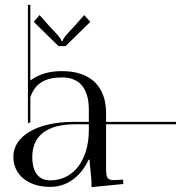

<svg xmlns="http://www.w3.org/2000/svg" viewBox="-20 -762 745 791"><path d="M250 -572 352 -672 327 -700 289 -657C261 -626 241 -608 238 -593H233C230 -608 209 -626 181 -657L143 -700L119 -672L221 -572ZM346 -250V-226C346 -101.8 282.4 -19 187 -19C138.9 -19 113 -53 113 -116C113 -203.1 174.6 -250 289 -250ZM417 -250H705V-260H417V-296C417 -406 353 -469 235 -469C187.8 -469 144.2 -459.2 105 -430.4V-742H95V-254L105 -258V-362C126 -420 167 -443 236 -443C308 -443 346 -397 346 -310V-260H284C134.6 -260 35 -202.4 35 -116C35 -41.6 95.8 8 187 8C259 8 314 -37 345 -104H349C350 -69 357 -44 357 1V9L488 -4L487 -22L470 -21C462 -21 456 -20 450 -20C420 -20 417 -31 417 -71Z"/></svg>

Font: FoglihtenNo04
Style: Regular
Weight: 500
Designer: gluk (gluksza@wp.pl)
Foundry: gluk (gluksza@wp.pl)
Version: Version 0.70